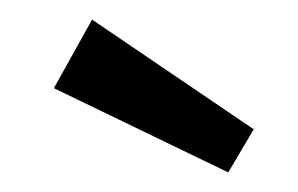

<svg xmlns="http://www.w3.org/2000/svg" viewBox="-20 -815 304 196"><path d="M74 -795 239 -683 213 -639 35 -725Z"/></svg>

Font: Fira Sans Extra Condensed
Style: Regular
Weight: 400
Width: 1
Designer: Carrois Corporate & Edenspiekermann AG
Foundry: Carrois Corporate GbR & Edenspiekermann AG
Version: Version 4.203